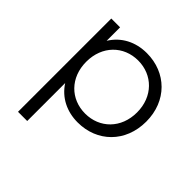

<svg xmlns="http://www.w3.org/2000/svg" viewBox="-185 -692 1048 1048"><g transform="rotate(45 339.0 -168.0)"><path d="M370 -530C283 -530 210 -492 167 -422V-526H99V194H170V-99C214 -31 286 5 370 5C520 5 632 -103 632 -263C632 -422 520 -530 370 -530ZM365 -58C253 -58 169 -140 169 -263C169 -385 253 -468 365 -468C476 -468 561 -385 561 -263C561 -140 476 -58 365 -58Z"/></g></svg>

Font: Talent
Style: Regular
Weight: 400
Designer: Mike Powis
Version: Version 1.001;hotconv 1.0.109;makeotfexe 2.5.65596